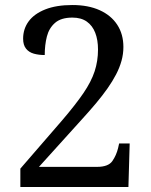

<svg xmlns="http://www.w3.org/2000/svg" viewBox="-20 -744 599 764"><path d="M61 0V-73L228 -266Q281 -328 312 -373.5Q343 -419 356.5 -460Q370 -501 370 -547Q370 -585 359 -613.5Q348 -642 325.5 -658Q303 -674 268 -674Q223 -674 199 -653Q175 -632 166.5 -598.5Q158 -565 158 -525Q134 -525 114.5 -530.5Q95 -536 83.5 -550.5Q72 -565 72 -590Q72 -629 94 -659Q116 -689 160 -706.5Q204 -724 268 -724Q331 -724 376.5 -703.5Q422 -683 446.5 -645.5Q471 -608 471 -557Q471 -529 463.5 -502Q456 -475 442 -448Q428 -421 408 -392.5Q388 -364 362 -333Q336 -302 304 -267L135 -80H366Q411 -80 427 -103Q443 -126 450 -155L454 -173H496L491 0Z"/></svg>

Font: Noto Rashi Hebrew
Style: Regular
Weight: 400
Version: Version 1.006